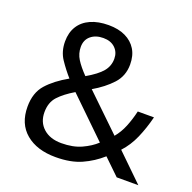

<svg xmlns="http://www.w3.org/2000/svg" viewBox="-129 -854 991 992"><g transform="rotate(20 366.0 -357.5)"><path d="M304 -725Q358 -725 396.5 -706.5Q435 -688 456 -654Q477 -620 477 -571Q477 -508 436.5 -464Q396 -420 334 -384L527 -198Q553 -229 569.5 -269.5Q586 -310 597 -357H686Q670 -293 646 -238Q622 -183 584 -142L730 0H611L524 -84Q477 -42 419 -16Q361 10 278 10Q175 10 114 -41Q53 -92 53 -186Q53 -263 94.5 -309.5Q136 -356 207 -396Q175 -432 147.5 -473Q120 -514 120 -569Q120 -618 142 -653Q164 -688 205.5 -706.5Q247 -725 304 -725ZM260 -341Q206 -309 175.5 -276Q145 -243 145 -189Q145 -134 182 -101Q219 -68 281 -68Q345 -68 391 -89Q437 -110 468 -139ZM301 -653Q259 -653 232.5 -631Q206 -609 206 -570Q206 -534 225 -503.5Q244 -473 280 -436Q339 -470 364.5 -500.5Q390 -531 390 -571Q390 -607 366 -630Q342 -653 301 -653Z"/></g></svg>

Font: Noto Sans Sundanese
Style: Regular
Weight: 400
Designer: Monotype Design Team (Regular), Sérgio L. Martins (other weights)
Foundry: Monotype Imaging Inc.
Version: Version 2.003